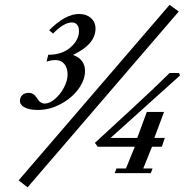

<svg xmlns="http://www.w3.org/2000/svg" viewBox="-20 -717 767 795"><path d="M94.2 58.6 57.1 29.8 682.1 -696.8 720.2 -669.4ZM137.2 -261.7Q102.1 -261.7 82.3 -272Q62.5 -282.2 62.5 -299.8Q62.5 -313 71.8 -322.8Q81.1 -332.5 99.1 -332.5Q119.6 -332.5 131.8 -312.5Q146 -288.1 164.6 -288.1Q186 -288.1 208.5 -307.9Q231 -327.6 245.4 -355.7Q259.8 -383.8 259.8 -408.2Q259.8 -435.5 246.6 -451.9Q233.4 -468.3 210 -468.3Q192.4 -468.3 172.9 -461.9L179.7 -490.2Q237.3 -490.2 272.2 -521Q307.1 -551.8 307.1 -588.4Q307.1 -605 299.3 -614.5Q291.5 -624 277.8 -624Q244.6 -624 199.7 -578.1L183.6 -591.8Q250.5 -659.2 307.6 -659.2Q337.4 -659.2 356.4 -642.3Q375.5 -625.5 375.5 -598.6Q375.5 -533.7 282.2 -489.7Q332 -471.2 332 -423.3Q332 -385.3 304.2 -347.7Q276.4 -310.1 230.7 -285.9Q185.1 -261.7 137.2 -261.7ZM455.1 0 461.9 -19.5H501.5L538.1 -109.4H384.3L373 -125.5L528.8 -269Q619.6 -352.5 682.1 -414.6H721.2L725.6 -404.8L438 -146H548.3L587.9 -253.4H659.2L619.1 -146H662.6L649.9 -109.4H609.4L573.2 -19.5H611.8L604.5 0Z"/></svg>

Font: Elstob 14pt
Style: Italic
Weight: 400
Italic angle: -20°
Designer: Peter S. Baker
Version: Version 1.015